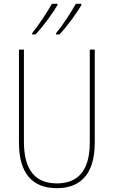

<svg xmlns="http://www.w3.org/2000/svg" viewBox="-20 -973 594 1003"><path d="M405 -946V-953H376C355 -915 308 -841 273 -800V-793H290C330 -833 385 -911 405 -946ZM280 -946V-953H251C230 -915 184 -844 148 -800V-793H165C205 -833 260 -911 280 -946ZM475 -228V-714H449V-228C449 -72 379 -15 277 -15C169 -15 105 -79 105 -232V-714H79V-228C79 -66 150 10 277 10C390 10 475 -52 475 -228Z"/></svg>

Font: Noto Sans Sinhala Condensed Thin
Style: Regular
Weight: 100
Width: 3
Designer: Jelle Bosma - Monotype Design Team
Foundry: Monotype Imaging Inc.
Version: Version 2.006